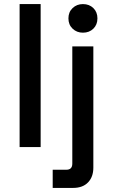

<svg xmlns="http://www.w3.org/2000/svg" viewBox="-20 -720 553 940"><path d="M76 0V-700H179V0ZM238 200V111H305Q334 111 334 81V-493H437V101Q437 146 411 173Q385 200 338 200ZM386 -560Q356 -560 335.5 -579.5Q315 -599 315 -630Q315 -661 335.5 -680.5Q356 -700 386 -700Q417 -700 437 -680.5Q457 -661 457 -630Q457 -599 437 -579.5Q417 -560 386 -560Z"/></svg>

Font: Space Grotesk Light Medium
Style: Regular
Weight: 500
Version: Version 2.000